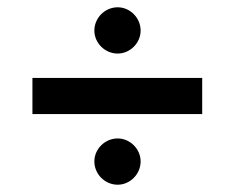

<svg xmlns="http://www.w3.org/2000/svg" viewBox="-20 -559 644 527"><path d="M69 -246H535V-345H69ZM303 -52C337 -52 366 -81 366 -116C366 -150 337 -179 303 -179C268 -179 239 -150 239 -116C239 -81 268 -52 303 -52ZM303 -412C337 -412 366 -441 366 -475C366 -510 337 -539 303 -539C268 -539 239 -510 239 -475C239 -441 268 -412 303 -412Z"/></svg>

Font: Uncut Sans Semibold
Style: Regular
Weight: 600
Designer: Kasper Nordkvist
Foundry: UNCUT.wtf
Version: Version 1.304;Glyphs 3.2 (3246)